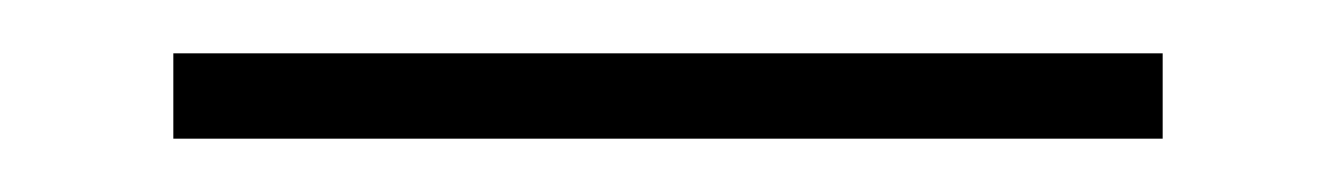

<svg xmlns="http://www.w3.org/2000/svg" viewBox="-20 -20 501 72"><path d="M45 32V0H416V32Z"/></svg>

Font: Encode Sans Cnd Th
Style: Regular
Weight: 100
Width: 3
Designer: Multiple Designers
Foundry: Impallari Type
Version: Version 3.002; ttfautohint (v1.8.3) -l 8 -r 50 -G 200 -x 14 